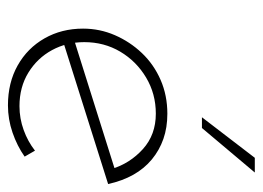

<svg xmlns="http://www.w3.org/2000/svg" viewBox="-109 -545 661 483"><g transform="rotate(90 221.5 -303.5)"><path d="M247 -22Q278 -22 307 -32.5Q336 -43 359 -61L374 -35Q347 -16 313.5 -4.5Q280 7 245 7Q188 7 144.5 -17.5Q101 -42 76.5 -85Q52 -128 52 -182Q52 -224 68.5 -262Q85 -300 113.5 -330Q142 -360 181 -377Q220 -394 266 -394Q301 -394 329.5 -384Q358 -374 381 -355Q404 -336 419.5 -308.5Q435 -281 443 -245L85 -132L79 -159L419 -266L405 -254Q391 -300 355 -332.5Q319 -365 266 -365Q216 -365 175 -340.5Q134 -316 110 -275.5Q86 -235 86 -185Q86 -141 106 -104Q126 -67 162.5 -44.5Q199 -22 247 -22ZM414 -614 302 -481H275L377 -614Z"/></g></svg>

Font: Josefin Sans ExtraLight
Style: Italic
Weight: 250
Italic angle: -7°
Designer: Santiago Orozco
Foundry: Typemade
Version: Version 2.000